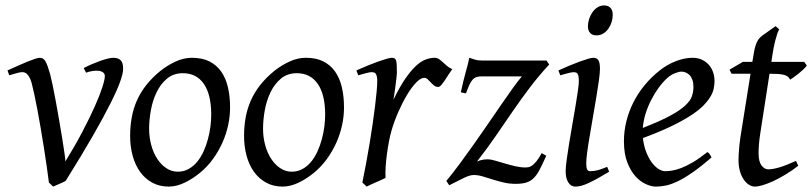

<svg xmlns="http://www.w3.org/2000/svg" viewBox="-20 -671 3008 711"><path d="M436 -416Q436 -400.4 425.3 -369.6Q414.6 -338.9 389.6 -289.1Q364.7 -239.3 324 -168.2Q283.2 -97.2 223.1 -1Q218.8 1.5 212.9 4.2Q207 6.8 200.7 9.5Q194.3 12.2 188 15.1Q181.6 18.1 176.8 20L161.1 4.9Q157.7 -22.5 152.8 -56.4Q147.9 -90.3 142.3 -126.2Q136.7 -162.1 130.4 -198.2Q124 -234.4 118.2 -266.1Q112.3 -297.9 106.7 -323.2Q101.1 -348.6 97.2 -363.8Q93.3 -377 88.9 -384.8Q84.5 -392.6 79.8 -397Q75.2 -401.4 70.8 -402.6Q66.4 -403.8 62 -403.8Q57.1 -403.8 49.3 -402.1Q41.5 -400.4 33.7 -397.9Q24.9 -395.5 14.2 -392.1L7.8 -410.2Q28.3 -419.4 47.4 -428Q66.4 -436.5 82 -442.9Q97.7 -449.2 109.4 -453.1Q121.1 -457 127 -457Q134.3 -457 139.4 -453.9Q144.5 -450.7 148.7 -443.4Q152.8 -436 157 -424.1Q161.1 -412.1 166 -395Q169.4 -382.3 175 -355.5Q180.7 -328.6 186.8 -294.9Q192.9 -261.2 199.2 -224.9Q205.6 -188.5 210.7 -156.7Q215.8 -125 219 -102.3Q222.2 -79.6 222.2 -73.2Q258.3 -131.8 285.6 -184.1Q313 -236.3 331.3 -277.6Q349.6 -318.8 358.9 -347.7Q368.2 -376.5 368.2 -389.2Q368.2 -398.9 359.9 -404.1Q351.6 -409.2 337.9 -409.2Q329.6 -409.2 319.6 -407.5Q309.6 -405.8 298.8 -401.9L290 -418.9Q303.7 -426.3 319.6 -433.1Q335.4 -439.9 350.6 -445.3Q365.7 -450.7 378.7 -453.9Q391.6 -457 399.9 -457Q417 -457 426.5 -448.2Q436 -439.5 436 -416Z M762.2 -246.1Q762.2 -320.8 734.9 -360.4Q707.5 -399.9 657.2 -399.9Q622.1 -399.9 598.1 -379.6Q574.2 -359.4 559.6 -328.6Q544.9 -297.9 538.6 -262Q532.2 -226.1 532.2 -194.8Q532.2 -162.1 540.3 -133.1Q548.3 -104 562.7 -82.3Q577.1 -60.5 596.4 -47.9Q615.7 -35.2 638.2 -35.2Q660.6 -35.2 678.5 -45.2Q696.3 -55.2 710.2 -72Q724.1 -88.9 733.9 -110.6Q743.7 -132.3 750 -155.8Q756.3 -179.2 759.3 -202.6Q762.2 -226.1 762.2 -246.1ZM832 -272.9Q832 -240.2 824.7 -206.8Q817.4 -173.3 803.2 -141.8Q789.1 -110.4 768.3 -81.8Q747.6 -53.2 720.2 -30.8Q707.5 -20.5 693.4 -11.2Q679.2 -2 664.6 5.1Q649.9 12.2 634.8 16.1Q619.6 20 605 20Q570.8 20 544.2 5.6Q517.6 -8.8 499.3 -33.9Q481 -59.1 471.4 -93.5Q461.9 -127.9 461.9 -168Q461.9 -203.1 467.8 -235.6Q473.6 -268.1 486.8 -298.3Q500 -328.6 522 -356.4Q543.9 -384.3 576.2 -410.2Q601.1 -429.7 630.9 -443.4Q660.6 -457 690.9 -457Q729 -457 755.9 -443.4Q782.7 -429.7 799.6 -405.3Q816.4 -380.9 824.2 -347.2Q832 -313.5 832 -272.9Z M1184.1 -246.1Q1184.1 -320.8 1156.7 -360.4Q1129.4 -399.9 1079.1 -399.9Q1043.9 -399.9 1020 -379.6Q996.1 -359.4 981.4 -328.6Q966.8 -297.9 960.4 -262Q954.1 -226.1 954.1 -194.8Q954.1 -162.1 962.2 -133.1Q970.2 -104 984.6 -82.3Q999 -60.5 1018.3 -47.9Q1037.6 -35.2 1060.1 -35.2Q1082.5 -35.2 1100.3 -45.2Q1118.2 -55.2 1132.1 -72Q1146 -88.9 1155.8 -110.6Q1165.5 -132.3 1171.9 -155.8Q1178.2 -179.2 1181.2 -202.6Q1184.1 -226.1 1184.1 -246.1ZM1253.9 -272.9Q1253.9 -240.2 1246.6 -206.8Q1239.3 -173.3 1225.1 -141.8Q1210.9 -110.4 1190.2 -81.8Q1169.4 -53.2 1142.1 -30.8Q1129.4 -20.5 1115.2 -11.2Q1101.1 -2 1086.4 5.1Q1071.8 12.2 1056.6 16.1Q1041.5 20 1026.9 20Q992.7 20 966.1 5.6Q939.5 -8.8 921.1 -33.9Q902.8 -59.1 893.3 -93.5Q883.8 -127.9 883.8 -168Q883.8 -203.1 889.6 -235.6Q895.5 -268.1 908.7 -298.3Q921.9 -328.6 943.8 -356.4Q965.8 -384.3 998 -410.2Q1022.9 -429.7 1052.7 -443.4Q1082.5 -457 1112.8 -457Q1150.9 -457 1177.7 -443.4Q1204.6 -429.7 1221.4 -405.3Q1238.3 -380.9 1246.1 -347.2Q1253.9 -313.5 1253.9 -272.9Z M1654.8 -415Q1648.9 -407.2 1641.8 -396Q1634.8 -384.8 1627.7 -374.3Q1620.6 -363.8 1614.3 -356.4Q1607.9 -349.1 1603 -349.1Q1593.8 -349.1 1587.2 -354.5Q1580.6 -359.9 1575 -366Q1569.3 -372.1 1563.7 -377.4Q1558.1 -382.8 1550.8 -382.8Q1538.1 -382.8 1521.2 -365.5Q1504.4 -348.1 1487.5 -320.1Q1470.7 -292 1455.3 -257.1Q1439.9 -222.2 1429.7 -187Q1424.3 -168.5 1420.2 -146.2Q1416 -124 1412.8 -100.6Q1409.7 -77.1 1408.2 -54.4Q1406.7 -31.7 1407.7 -12.2Q1401.4 -8.8 1391.8 -4.6Q1382.3 -0.5 1372.3 3.9Q1362.3 8.3 1353 12.5Q1343.8 16.6 1337.9 20L1321.8 4.9Q1329.1 -29.8 1335.9 -66.9Q1342.8 -104 1348.9 -140.9Q1355 -177.7 1360.1 -212.9Q1365.2 -248 1368.9 -278.3Q1372.6 -308.6 1374.8 -332.5Q1377 -356.4 1377 -371.1Q1377 -382.3 1375.2 -388.9Q1373.5 -395.5 1370.8 -398.7Q1368.2 -401.9 1364.5 -402.8Q1360.8 -403.8 1356.9 -403.8Q1352.1 -403.8 1343.8 -402.1Q1335.4 -400.4 1327.1 -397.9Q1317.4 -395.5 1306.6 -392.1L1299.8 -410.2Q1320.3 -419.4 1341.1 -428Q1361.8 -436.5 1379.9 -442.9Q1397.9 -449.2 1411.4 -453.1Q1424.8 -457 1430.7 -457Q1437.5 -457 1441.4 -454.6Q1445.3 -452.1 1447 -446Q1448.7 -439.9 1449.2 -429Q1449.7 -418 1449.7 -400.9Q1449.7 -395.5 1448.2 -382.8Q1446.8 -370.1 1444.8 -355.2Q1442.9 -340.3 1440.7 -325.7Q1438.5 -311 1437 -301.8Q1460.4 -350.1 1481.4 -380.4Q1502.4 -410.6 1521.2 -427.7Q1540 -444.8 1557.1 -450.9Q1574.2 -457 1589.8 -457Q1598.6 -457 1605.7 -452.1Q1612.8 -447.3 1620.1 -440.4Q1627.4 -433.6 1635.7 -426.5Q1644 -419.4 1654.8 -415Z M2013.7 -432.1Q1973.6 -388.7 1941.4 -345.9Q1909.2 -303.2 1878.7 -259Q1848.1 -214.8 1816.7 -168.7Q1785.2 -122.6 1746.6 -73.2Q1748 -74.2 1759.8 -77.6Q1771.5 -81.1 1786.6 -81.1Q1796.4 -81.1 1812.7 -76.4Q1829.1 -71.8 1848.6 -65.9Q1868.2 -60.1 1888.4 -55.4Q1908.7 -50.8 1926.8 -50.8Q1931.2 -50.8 1937.5 -52Q1943.8 -53.2 1951.2 -58.6Q1958.5 -64 1967.3 -74.7Q1976.1 -85.4 1985.8 -104L2002.9 -94.2Q1989.3 -64 1979 -43.9Q1968.8 -23.9 1956.8 -12Q1944.8 0 1929.2 4.9Q1913.6 9.8 1889.6 9.8Q1865.7 9.8 1844.2 4.6Q1822.8 -0.5 1803.7 -6.6Q1784.7 -12.7 1767.3 -17.8Q1750 -22.9 1734.9 -22.9Q1727.1 -22.9 1718.8 -20.5Q1710.4 -18.1 1700 -13.2Q1689.5 -8.3 1675.8 -1.2Q1662.1 5.9 1643.6 15.1L1632.8 -1Q1657.2 -30.3 1683.3 -65.7Q1709.5 -101.1 1735.8 -138.4Q1762.2 -175.8 1787.8 -213.1Q1813.5 -250.5 1836.4 -283.9Q1859.4 -317.4 1878.9 -344.5Q1898.4 -371.6 1912.6 -388.2H1765.6Q1753.9 -388.2 1745.8 -386Q1737.8 -383.8 1731.2 -377.2Q1724.6 -370.6 1718.8 -358.2Q1712.9 -345.7 1705.6 -325.2L1686.5 -329.1Q1695.8 -373 1704.8 -404.5Q1713.9 -436 1717.8 -457Q1727.1 -454.6 1737.8 -450.7Q1748.5 -446.8 1765.6 -446.8H2003.9Z M2235.8 -35.2Q2212.9 -21.5 2194.6 -11.2Q2176.3 -1 2161.1 6.1Q2146 13.2 2133.8 16.6Q2121.6 20 2110.8 20Q2094.2 20 2084.5 4.6Q2074.7 -10.7 2074.7 -37.1Q2074.7 -51.8 2078.4 -78.9Q2082 -106 2087.4 -138.9Q2092.8 -171.9 2099.1 -207.8Q2105.5 -243.7 2110.8 -276.1Q2116.2 -308.6 2119.9 -333.7Q2123.5 -358.9 2123.5 -371.1Q2123.5 -382.3 2122.1 -388.9Q2120.6 -395.5 2118.2 -398.7Q2115.7 -401.9 2111.8 -402.8Q2107.9 -403.8 2103.5 -403.8Q2099.6 -403.8 2091.6 -402.1Q2083.5 -400.4 2075.2 -397.9Q2065.9 -395.5 2054.7 -392.1L2047.9 -410.2Q2068.4 -419.4 2088.6 -428Q2108.9 -436.5 2126.5 -442.9Q2144 -449.2 2157.2 -453.1Q2170.4 -457 2176.8 -457Q2190.4 -457 2196 -447.8Q2201.7 -438.5 2201.7 -416Q2201.7 -401.9 2198 -374.3Q2194.3 -346.7 2188.5 -312.5Q2182.6 -278.3 2176.3 -241Q2169.9 -203.6 2164.1 -169.4Q2158.2 -135.3 2154.5 -107.7Q2150.9 -80.1 2150.9 -65.9Q2150.9 -50.8 2154.1 -43.9Q2157.2 -37.1 2165.5 -37.1Q2180.7 -37.1 2194.6 -41Q2208.5 -44.9 2228.5 -53.2ZM2249 -616.2Q2249 -602.5 2244.9 -589.1Q2240.7 -575.7 2232.9 -564.7Q2225.1 -553.7 2213.9 -546.9Q2202.6 -540 2189 -540Q2173.8 -540 2165.5 -548.8Q2157.2 -557.6 2157.2 -574.2Q2157.2 -587.4 2161.6 -600.8Q2166 -614.3 2173.8 -625.5Q2181.6 -636.7 2192.6 -643.8Q2203.6 -650.9 2217.3 -650.9Q2232.4 -650.9 2240.7 -641.8Q2249 -632.8 2249 -616.2Z M2450.7 -381.8Q2434.6 -367.2 2419.2 -346.2Q2403.8 -325.2 2391.4 -300.8Q2378.9 -276.4 2370.6 -249.8Q2362.3 -223.1 2360.4 -197.3Q2424.3 -222.2 2461.7 -242.4Q2499 -262.7 2518.1 -280.8Q2537.1 -298.8 2542.5 -315.4Q2547.9 -332 2547.9 -349.1Q2547.9 -364.3 2543.9 -375.2Q2540 -386.2 2533.7 -392.8Q2527.3 -399.4 2519.3 -402.6Q2511.2 -405.8 2502.9 -405.8Q2495.1 -405.8 2480 -400.1Q2464.8 -394.5 2450.7 -381.8ZM2626 -371.1Q2626 -357.4 2622.8 -342.3Q2619.6 -327.1 2609.6 -311Q2599.6 -294.9 2581.8 -277.3Q2564 -259.8 2534.4 -241Q2504.9 -222.2 2462.4 -201.9Q2419.9 -181.6 2360.8 -159.7Q2363.8 -132.3 2372.3 -109.9Q2380.9 -87.4 2392.3 -71.3Q2403.8 -55.2 2417.2 -46.1Q2430.7 -37.1 2443.8 -37.1Q2454.1 -37.1 2468.8 -39.3Q2483.4 -41.5 2502.7 -48.8Q2522 -56.2 2546.1 -70.3Q2570.3 -84.5 2599.6 -107.9Q2605 -105 2609.1 -98.4Q2613.3 -91.8 2614.7 -87.9Q2574.7 -53.2 2543.9 -32Q2513.2 -10.7 2489 0.7Q2464.8 12.2 2445.6 16.1Q2426.3 20 2408.7 20Q2392.6 20 2372.1 11Q2351.6 2 2333.5 -17.8Q2315.4 -37.6 2303 -69.6Q2290.5 -101.6 2290.5 -147.9Q2290.5 -186 2299.8 -222.9Q2309.1 -259.8 2326.4 -293.7Q2343.8 -327.6 2369.1 -357.9Q2394.5 -388.2 2426.8 -413.1Q2438 -421.9 2452.1 -429.9Q2466.3 -438 2481.7 -444.1Q2497.1 -450.2 2512.9 -453.6Q2528.8 -457 2543.9 -457Q2564.9 -457 2580.3 -449.5Q2595.7 -441.9 2606 -429.7Q2616.2 -417.5 2621.1 -402.1Q2626 -386.7 2626 -371.1Z M2936 -57.1Q2912.1 -38.6 2888.2 -24.2Q2864.3 -9.8 2842.8 0Q2821.3 9.8 2804 14.9Q2786.6 20 2775.9 20Q2763.7 20 2752.7 12.7Q2741.7 5.4 2733.2 -7.6Q2724.6 -20.5 2719.7 -38.6Q2714.8 -56.6 2714.8 -78.1Q2714.8 -87.4 2715.3 -96.7Q2715.8 -106 2716.6 -116Q2717.3 -126 2718.5 -137.2Q2719.7 -148.4 2721.7 -162.1L2759.3 -397.9H2689L2681.6 -413.1L2731 -441.9H2766.1L2769 -459Q2772 -479 2775.1 -492.2Q2778.3 -505.4 2782.5 -514.2Q2786.6 -522.9 2791.5 -528.6Q2796.4 -534.2 2802.7 -539.1L2852.1 -574.2L2865.7 -562Q2862.3 -557.6 2858.4 -546.4Q2855 -536.6 2850.3 -518.6Q2845.7 -500.5 2840.8 -470.2L2836.4 -441.9H2958L2967.8 -428.2Q2962.9 -421.4 2954.3 -413.3Q2945.8 -405.3 2936.5 -397.9Q2927.2 -390.6 2918.7 -384.5Q2910.2 -378.4 2905.8 -376Q2902.8 -382.8 2897.7 -387Q2892.6 -391.1 2883.8 -393.6Q2875 -396 2862.1 -397Q2849.1 -397.9 2831.1 -397.9H2829.6L2794.9 -173.8Q2793.5 -164.6 2792.2 -154.1Q2791 -143.6 2790.3 -134Q2789.6 -124.5 2789.3 -116.2Q2789.1 -107.9 2789.1 -103Q2789.1 -72.8 2800 -58.3Q2811 -43.9 2824.7 -43.9Q2841.8 -43.9 2866.5 -51.3Q2891.1 -58.6 2927.7 -75.2Z"/></svg>

Font: Gentium Plus Afr
Style: Italic
Weight: 400
Italic angle: -8°
Designer: J. Victor Gaultney, Annie Olsen, Iska Routamaa, Becca Hirsbrunner
Foundry: SIL International
Version: Version 5.000